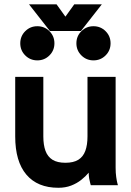

<svg xmlns="http://www.w3.org/2000/svg" viewBox="-20 -868 613 900"><path d="M183.1 -507.8H51.3V-228.5Q51.3 -111.3 103.5 -49.6Q155.8 12.2 253.4 12.2Q287.1 12.2 313.7 1.8Q340.3 -8.5 360.8 -24.8Q381.3 -41 395.8 -58.6Q395.8 -43.9 398.2 -30.5Q400.6 -17.1 403.1 -8.5Q405.5 0 405.5 0H532.7Q532.7 0 530 -10Q527.3 -20 524.7 -38.6Q522 -57.1 522 -82V-507.8H390.1V-228.5Q390.1 -188.5 380 -160.9Q369.9 -133.3 347.2 -119.1Q324.5 -105 286.6 -105Q248.8 -105 226.1 -119.1Q203.4 -133.3 193.2 -160.9Q183.1 -188.5 183.1 -228.5ZM245.1 -847.7H116L213.9 -722.7H335ZM328.1 -847.7 238.3 -722.7H359.4L457.3 -847.7ZM235.1 -665Q235.1 -698.5 211.8 -721.8Q188.5 -745.1 155 -745.1Q121.6 -745.1 98.3 -721.8Q75 -698.5 75 -665Q75 -631.6 98.3 -608.3Q121.6 -585 155 -585Q188.5 -585 211.8 -608.3Q235.1 -631.6 235.1 -665ZM498.3 -665Q498.3 -698.5 475 -721.8Q451.7 -745.1 418.2 -745.1Q384.8 -745.1 361.5 -721.8Q338.1 -698.5 338.1 -665Q338.1 -631.6 361.5 -608.3Q384.8 -585 418.2 -585Q451.7 -585 475 -608.3Q498.3 -631.6 498.3 -665Z"/></svg>

Font: Giphurs
Style: Regular
Weight: 400
Version: Version 2.010